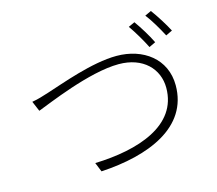

<svg xmlns="http://www.w3.org/2000/svg" viewBox="-111 -950 1222 1081"><g transform="rotate(-15 500.0 -410.0)"><path d="M748 -773 711 -756C738 -718 774 -657 794 -616L832 -634C811 -678 774 -737 748 -773ZM854 -810 817 -793C846 -756 879 -699 902 -655L940 -673C921 -711 881 -774 854 -810ZM77 -489 102 -430C165 -453 428 -568 601 -568C743 -568 826 -481 826 -370C826 -150 583 -72 330 -64L352 -10C631 -26 881 -125 881 -370C881 -525 756 -616 601 -616C457 -616 267 -544 178 -516C140 -504 113 -495 77 -489Z"/></g></svg>

Font: Noto Sans CJK KR Light
Style: Regular
Weight: 300
Designer: Ryoko NISHIZUKA (kana & ideographs); Paul D. Hunt (Latin, Greek & Cyrillic); Wenlong ZHANG (bopomofo); Sandoll Communica
Foundry: Adobe Systems Incorporated
Version: Version 1.004;PS 1.004;hotconv 1.0.82;makeotf.lib2.5.63406